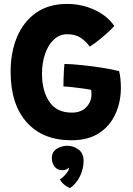

<svg xmlns="http://www.w3.org/2000/svg" viewBox="-20 -689 678 976"><path d="M343.5 24Q196.5 24 115.2 -68Q34 -160 34 -323Q34 -424.5 67.2 -502.5Q100.5 -580.5 164.5 -624.8Q228.5 -669 320.5 -669Q395.5 -669 460.8 -638.8Q526 -608.5 561 -557Q552 -546 531 -526.8Q510 -507.5 484.5 -486.8Q459 -466 436 -452Q418.5 -477.5 391.2 -496.2Q364 -515 321 -515Q283.5 -515 254.8 -488.8Q226 -462.5 209.8 -417Q193.5 -371.5 193.5 -314Q193.5 -227 230.8 -171.8Q268 -116.5 345 -116.5Q392.5 -116.5 418.8 -144.2Q445 -172 445 -209Q445 -222 443.5 -232Q432 -235 404.8 -238.8Q377.5 -242.5 348.5 -245.8Q319.5 -249 302.5 -249.5Q302.5 -263 303 -285Q303.5 -307 304.8 -328.8Q306 -350.5 307.5 -364Q342.5 -363.5 393.8 -358.2Q445 -353 496.8 -345Q548.5 -337 585.5 -327.5Q590.5 -309 592.5 -285.8Q594.5 -262.5 594.5 -243.5Q594.5 -171 567 -110Q539.5 -49 484 -12.5Q428.5 24 343.5 24ZM335.5 267.5Q329.5 265 312.8 254.2Q296 243.5 284.5 223Q293 218 303.5 207.8Q314 197.5 322 186.2Q330 175 330.5 168Q330.5 164.5 329.5 163.5Q325 168.5 317.5 172.2Q310 176 295.5 176Q270.5 176 257 157.2Q243.5 138.5 243.5 116Q243.5 83 268.2 67.5Q293 52 322.5 52Q353.5 52 379.2 71.2Q405 90.5 405 128.5Q405 167 387.5 205Q370 243 335.5 267.5Z"/></svg>

Font: Grandstander
Style: Bold
Weight: 700
Designer: Tyler Finck
Foundry: Etcetera Type Co
Version: Version 1.200; ttfautohint (v1.8.3)